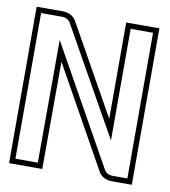

<svg xmlns="http://www.w3.org/2000/svg" viewBox="-70 -640 620 701"><g transform="rotate(10 240.0 -290.0)"><path d="M10 0H133L134 -398L341 -27C351 -8 372 0 391 0H465V-580H342V-223L157 -553C147 -572 126 -580 107 -580H10ZM30 -20V-560H107C121 -560 133 -554 139 -543L362 -146V-560H445V-20H391C377 -20 365 -26 359 -37L114 -475L113 -20Z"/></g></svg>

Font: Charger Pro
Style: Ol
Weight: 900
Designer: Jasper
Foundry: Cannot Into Space Fonts
Version: Version 1.09